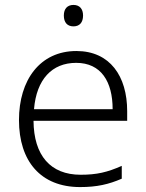

<svg xmlns="http://www.w3.org/2000/svg" viewBox="-20 -749 592 779"><path d="M278 -729C253 -729 239 -713 239 -686C239 -658 253 -642 278 -642C303 -642 317 -658 317 -686C317 -713 303 -729 278 -729ZM290 -542C142 -542 57 -424 57 -262C57 -95 145 10 305 10C373 10 421 -1 474 -24V-76C415 -50 373 -40 307 -40C185 -40 117 -118 116 -259H496V-298C496 -440 426 -542 290 -542ZM289 -494C390 -494 437 -418 437 -306H118C128 -427 191 -494 289 -494Z"/></svg>

Font: Noto Sans Sinhala UI Light
Style: Regular
Weight: 300
Designer: Jelle Bosma - Monotype Design Team
Foundry: Monotype Imaging Inc.
Version: Version 2.006